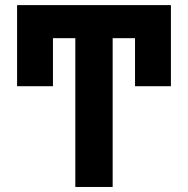

<svg xmlns="http://www.w3.org/2000/svg" viewBox="-20 -743 747 763"><path d="M47.9 -400.4V-722.7H659.2V-400.4H516.6V-591.3H427.7V0H279.3V-591.3H190.4V-400.4Z"/></svg>

Font: Giphurs
Style: Bold
Weight: 700
Version: Version 0.920; ttfautohint (v1.8.4.7-5d5b)